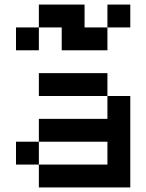

<svg xmlns="http://www.w3.org/2000/svg" viewBox="-20 -820 640 840"><path d="M50 -100V-200H150V-300H450V-400H150V-500H450V-400H550V0H150V-100ZM150 -100H450V-200H150ZM50 -600V-700H150V-800H350V-700H450V-800H550V-700H450V-600H250V-700H150V-600Z"/></svg>

Font: Matrix Sans
Style: Regular
Weight: 400
Designer: Brad Neil
Version: Version 1.100